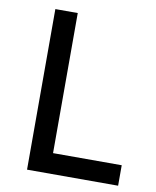

<svg xmlns="http://www.w3.org/2000/svg" viewBox="-79 -750 658 812"><g transform="rotate(10 250.0 -344.5)"><path d="M92.8 0V-689.5H189V-87.9H483.9V0Z"/></g></svg>

Font: Shanti
Style: Regular
Weight: 400
Designer: vernon adams
Foundry: vernon adams
Version: Version 1.000